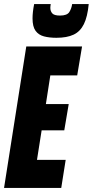

<svg xmlns="http://www.w3.org/2000/svg" viewBox="-38 -930 459 950"><path d="M-18 0 92 -700H368L344 -557H211L189 -415H302L280 -285H168L145 -139H287L265 0ZM241 -743Q206 -743 179.5 -750Q153 -757 138 -777.5Q123 -798 123 -839Q123 -870 131 -910H213Q212 -903 211.5 -899Q211 -895 211 -891Q211 -875 220.5 -864Q230 -853 259 -853Q294 -853 305 -870.5Q316 -888 319 -910H401Q395 -847 377 -810.5Q359 -774 326 -758.5Q293 -743 241 -743Z"/></svg>

Font: Georama ExtraCondensed ExtraBold
Style: Italic
Weight: 800
Width: 2
Italic angle: -9°
Designer: Jean-Baptiste Levee
Foundry: Production Type
Version: Version 1.000